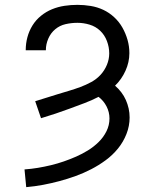

<svg xmlns="http://www.w3.org/2000/svg" viewBox="-20 -548 640 791"><path d="M88 223 81 150Q109 148 136 143.5Q163 139 190 132.5Q217 126 243 117Q269 108 294 97Q319 86 342.5 71.5Q366 57 386 37.5Q406 18 418.5 -7Q431 -32 431 -60Q431 -86 419 -109.5Q407 -133 386 -149Q357 -134 327.5 -123Q298 -112 268.5 -101Q239 -90 209 -80Q179 -70 149 -61L125 -131Q148 -138 171.5 -145.5Q195 -153 218 -160Q241 -167 264.5 -174Q288 -181 311 -189.5Q334 -198 356 -210Q378 -222 394.5 -240Q411 -258 420.5 -281Q430 -304 430 -328Q430 -354 420.5 -379Q411 -404 392.5 -421.5Q374 -439 349 -446.5Q324 -454 299 -454Q274 -454 250 -448.5Q226 -443 207.5 -427.5Q189 -412 179 -389Q169 -366 169 -342V-341H86V-342Q86 -369 93 -395Q100 -421 114 -443.5Q128 -466 149 -483Q170 -500 194.5 -510Q219 -520 245.5 -524Q272 -528 299 -528Q326 -528 353.5 -523.5Q381 -519 405.5 -507.5Q430 -496 450.5 -477Q471 -458 484.5 -434Q498 -410 505.5 -383.5Q513 -357 513 -329Q513 -292 497 -256.5Q481 -221 454 -195Q468 -183 479.5 -168Q491 -153 498.5 -136Q506 -119 510 -101Q514 -83 514 -64Q514 -29 501 4Q488 37 466 64Q444 91 415.5 112Q387 133 356 149Q325 165 292 177Q259 189 225.5 198Q192 207 157.5 213.5Q123 220 88 223Z"/></svg>

Font: Nova Nerd Font
Style: Regular
Weight: 400
Designer: Belleve Invis
Foundry: Belleve Invis
Version: Version 24.1.4; ttfautohint (v1.8.4);Nerd Fonts 3.1.1